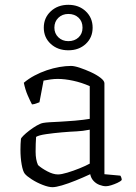

<svg xmlns="http://www.w3.org/2000/svg" viewBox="-20 -774 566 798"><path d="M198 4Q182 4 157.5 -5.5Q133 -15 112 -28.5Q91 -42 83 -52Q75 -62 70 -90.5Q65 -119 65 -152Q65 -164 65.5 -175Q66 -186 67 -196Q67 -200 77 -210Q87 -220 102 -231.5Q117 -243 132.5 -252Q148 -261 159 -263Q170 -265 187 -266Q204 -267 226 -268Q240 -269 257 -270Q274 -271 291.5 -272.5Q309 -274 325 -276Q341 -278 353 -280V-416Q319 -431 284 -438.5Q249 -446 220 -446Q206 -446 191 -444Q176 -442 161 -439L144 -349Q140 -348 132 -344.5Q124 -341 113 -340Q105 -355 95 -378Q85 -401 79 -430Q99 -447 123.5 -460Q148 -473 174.5 -482Q201 -491 227 -495.5Q253 -500 275 -500Q289 -500 311.5 -492.5Q334 -485 358 -474Q382 -463 398 -450.5Q414 -438 414 -428V-50L480 -44Q482 -42 484 -36.5Q486 -31 486 -26Q481 -20 468 -14Q455 -8 442 -4Q429 0 420 0Q408 0 393.5 -5.5Q379 -11 368.5 -22.5Q358 -34 355 -50Q325 -36 294 -23.5Q263 -11 237.5 -3.5Q212 4 198 4ZM221 -49Q235 -49 260 -56.5Q285 -64 311 -74.5Q337 -85 353 -94V-235Q323 -229 298 -228Q273 -227 238 -224Q203 -221 172 -216.5Q141 -212 130 -205Q128 -177 128 -143.5Q128 -110 138 -88Q152 -75 176.5 -62Q201 -49 221 -49ZM264 -565Q220 -565 191 -591.5Q162 -618 162 -659Q162 -700 191 -727Q220 -754 264 -754Q308 -754 336.5 -727Q365 -700 365 -659Q365 -618 336.5 -591.5Q308 -565 264 -565ZM264 -603Q290 -603 306.5 -618.5Q323 -634 323 -659Q323 -685 306.5 -700.5Q290 -716 264 -716Q239 -716 222.5 -700Q206 -684 206 -659Q206 -635 222.5 -619Q239 -603 264 -603Z"/></svg>

Font: Texturina Medium 12pt Thin
Style: Regular
Weight: 250
Version: Version 1.002